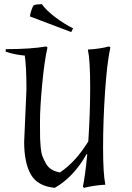

<svg xmlns="http://www.w3.org/2000/svg" viewBox="-20 -887 634 922"><path d="M96 -205Q96 -205 107 -457Q107 -566 99 -620Q46 -625 7 -639L8 -651Q128 -651 202 -664L208 -659Q193 -594 182.5 -481.5Q172 -369 172 -304.5Q172 -240 172.5 -222.5Q173 -205 175.5 -178Q178 -151 184.5 -135Q191 -119 201 -101Q220 -67 268 -59Q343 -109 404 -208Q413 -340 413 -469Q413 -598 402 -649Q458 -652 504 -664L510 -659Q494 -587 484.5 -447Q475 -307 475 -179Q475 -51 486 0Q430 3 384 15L378 10Q389 -42 399 -146L396 -147Q333 -36 243 15Q160 7 128 -49.5Q96 -106 96 -205ZM322 -733 124 -808Q124 -817 130 -835.5Q136 -854 142 -862Q157 -867 181 -867Q203 -836 246.5 -803.5Q290 -771 331 -751Z"/></svg>

Font: Almendra
Style: Italic
Weight: 400
Italic angle: -12°
Designer: Ana Sanfelippo
Foundry: Ana Sanfelippo
Version: Version 1.004